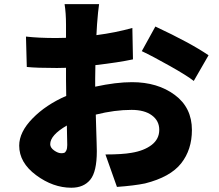

<svg xmlns="http://www.w3.org/2000/svg" viewBox="-20 -837 1040 913"><path d="M271.5 -108.4Q280.3 -108.4 285.6 -110.4Q291 -112.3 295.4 -121.6Q299.8 -130.9 299.8 -147.5Q299.8 -158.2 297.9 -240.2Q218.8 -194.3 218.8 -151.4Q218.8 -134.8 237.3 -121.6Q255.9 -108.4 271.5 -108.4ZM432.6 -462.9V-424.8Q532.2 -446.3 607.4 -446.3Q729.5 -446.3 811 -385.7Q892.6 -325.2 892.6 -218.8Q892.6 -125 841.3 -60.1Q790 4.9 669.9 35.2Q618.2 45.9 536.1 51.8L481.4 -102.5Q561.5 -102.5 605.5 -110.4Q665 -120.1 701.2 -147.9Q737.3 -175.8 737.3 -219.7Q737.3 -262.7 702.1 -288.6Q667 -314.5 605.5 -314.5Q525.4 -314.5 435.5 -292Q436.5 -262.7 437.5 -222.7Q438.5 -182.6 439.5 -157.2Q440.4 -131.8 440.4 -118.2Q440.4 -20.5 409.2 17.6Q377.9 55.7 319.3 55.7Q232.4 55.7 151.9 -3.9Q71.3 -63.5 71.3 -144.5Q71.3 -209 134.8 -273.9Q198.2 -338.9 294.9 -380.9Q293.9 -407.2 293.9 -458V-514.6Q278.3 -513.7 251 -513.7Q153.3 -513.7 107.4 -518.6L103.5 -663.1Q163.1 -656.2 247.1 -656.2Q278.3 -656.2 293.9 -657.2V-719.7Q293.9 -774.4 287.1 -817.4H451.2Q446.3 -786.1 441.4 -720.7L438.5 -669.9Q529.3 -681.6 609.4 -704.1L612.3 -554.7Q543.9 -540 433.6 -527.3Q432.6 -505.9 432.6 -462.9ZM654.3 -593.8 718.8 -710.9Q885.7 -632.8 971.7 -574.2L901.4 -452.1Q869.1 -477.5 787.6 -523.4Q706.1 -569.3 654.3 -593.8Z"/></svg>

Font: Gen Shin Gothic Heavy
Style: Bold
Weight: 900
Designer: [Source Han Sans]
Ryoko NISHIZUKA  (kana & ideographs); Paul D. Hunt (Latin, Greek & Cyrillic); Wenlong ZHANG  (bopomofo
Version: Version 1.002.20150607